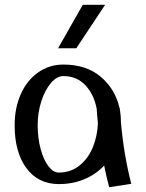

<svg xmlns="http://www.w3.org/2000/svg" viewBox="-20 -773 609 800"><path d="M388 -260Q386 -207 367 -160Q348 -113 311.5 -83.5Q275 -54 225 -54Q202 -54 182 -80Q162 -106 149.5 -151.5Q137 -197 137 -251Q137 -305 152.5 -352Q168 -399 192.5 -427.5Q217 -456 244 -456Q300 -456 336 -417.5Q372 -379 383 -319Q384 -297 388 -260ZM435 7 527 -7Q496 -127 484 -262Q484 -290 480 -313Q479 -316 479 -323H478Q460 -402 400 -453Q340 -504 244 -504Q185 -504 138.5 -471Q92 -438 66.5 -380.5Q41 -323 41 -251Q41 -139 90 -72.5Q139 -6 225 -6Q284 -6 332 -26.5Q380 -47 414 -83Q423 -37 435 7ZM418 -753H325L222 -572H298Z"/></svg>

Font: LXGW Marker Gothic
Style: Regular
Weight: 400
Version: Version 1.001